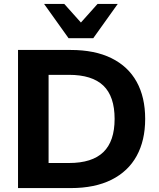

<svg xmlns="http://www.w3.org/2000/svg" viewBox="-20 -960 811 980"><path d="M72 0V-705H341Q464 -705 549 -663Q634 -621 677.5 -542.5Q721 -464 721 -353Q721 -243 677.5 -164Q634 -85 549 -42.5Q464 0 341 0ZM228 -128H332Q450 -128 507.5 -183.5Q565 -239 565 -353Q565 -468 507.5 -523Q450 -578 332 -578H228ZM330 -765 205 -940H308L393 -845L478 -940H581L456 -765Z"/></svg>

Font: Mulish ExtraLight ExtraBold
Style: Regular
Weight: 800
Version: Version 3.603